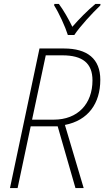

<svg xmlns="http://www.w3.org/2000/svg" viewBox="-20 -962 534 982"><path d="M327 -783H360C390 -828 453 -896 493 -934L494 -942H468C427 -908 383 -863 350 -825C331 -864 305 -910 281 -942H258L257 -934C281 -897 314 -825 327 -783ZM31 0H70L137 -316H275L366 0H408L312 -323C431 -346 493 -433 493 -554C493 -661 427 -714 307 -714H182ZM255 -350H144L214 -679H299C402 -679 453 -639 453 -551C453 -431 378 -350 255 -350Z"/></svg>

Font: Noto Sans SemiCondensed ExtraLight
Style: Italic
Weight: 200
Width: 4
Italic angle: -12°
Designer: Monotype Design Team
Foundry: Monotype Imaging Inc.
Version: Version 2.013